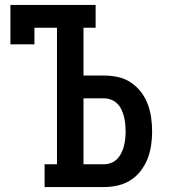

<svg xmlns="http://www.w3.org/2000/svg" viewBox="-20 -755 715 775"><path d="M160 0V-92H210V-643H119V-576H22V-735H366V-643H317V-450H400Q429 -450 456.5 -444Q484 -438 507.5 -422.5Q531 -407 548.5 -384.5Q566 -362 576 -335.5Q586 -309 590 -281Q594 -253 594 -225Q594 -197 590 -169Q586 -141 576 -115Q566 -89 548.5 -66Q531 -43 507.5 -28Q484 -13 456.5 -6.5Q429 0 400 0ZM317 -92H400Q415 -92 429 -97.5Q443 -103 453.5 -114Q464 -125 470.5 -138.5Q477 -152 480.5 -166.5Q484 -181 485.5 -195.5Q487 -210 487 -225Q487 -240 485.5 -255Q484 -270 480.5 -284Q477 -298 470.5 -312Q464 -326 453.5 -336.5Q443 -347 429 -352.5Q415 -358 400 -358H317Z"/></svg>

Font: Iosevka Etoile Semibold
Style: Regular
Weight: 600
Designer: Belleve Invis
Foundry: Belleve Invis
Version: Version 22.1.2; ttfautohint (v1.8.4)